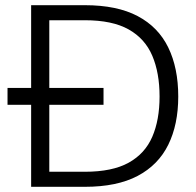

<svg xmlns="http://www.w3.org/2000/svg" viewBox="-20 -720 755 740"><path d="M9 -316V-381H379V-316ZM100 0V-700H307Q431 -700 510.5 -658Q590 -616 628.5 -537Q667 -458 667 -348Q667 -240 628.5 -162Q590 -84 510.5 -42Q431 0 307 0ZM170 -58H307Q413 -58 476 -93Q539 -128 567 -193Q595 -258 595 -348Q595 -439 567 -505Q539 -571 476 -606.5Q413 -642 307 -642H170Z"/></svg>

Font: DM Sans 24pt Light
Style: Regular
Weight: 300
Designer: Colophon Foundry, Jonny Pinhorn
Foundry: Colophon Foundry
Version: Version 4.004;gftools[0.9.30]